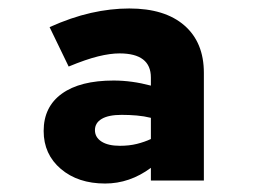

<svg xmlns="http://www.w3.org/2000/svg" viewBox="-20 -731 640 453"><path d="M228 -298Q164 -298 123.5 -332.5Q83 -367 83 -422Q83 -479 126 -510Q169 -541 248 -541Q291 -541 336 -529V-548Q336 -605 262 -605Q240 -605 211.5 -598Q183 -591 142 -574L97 -667Q148 -690 194.5 -700.5Q241 -711 285 -711Q369 -711 415 -671Q461 -631 461 -559V-305H336V-335Q286 -298 228 -298ZM263 -387Q285 -387 303 -391.5Q321 -396 336 -403V-453Q320 -457 302.5 -458.5Q285 -460 267 -460Q236 -460 220 -450.5Q204 -441 204 -424Q204 -407 219.5 -397Q235 -387 263 -387Z"/></svg>

Font: Red Hat Mono
Style: Regular
Weight: 300
Monospace: yes
Designer: Pentagram, MCKL
Foundry: Pentagram, MCKL
Version: Version 1.023